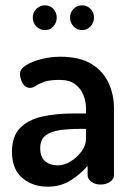

<svg xmlns="http://www.w3.org/2000/svg" viewBox="-20 -693 499 721"><path d="M158 8Q103 8 64 -24.5Q25 -57 25 -124Q25 -181 55 -212Q85 -243 137.5 -255Q190 -267 259 -267H303V-285Q303 -311 293.5 -335.5Q284 -360 262.5 -376.5Q241 -393 204 -393Q167 -393 147 -386Q127 -379 115 -371Q103 -363 93 -363Q75 -363 65 -380.5Q55 -398 55 -416Q55 -434 78.5 -448.5Q102 -463 137 -471.5Q172 -480 206 -480Q280 -480 324 -452.5Q368 -425 388 -381Q408 -337 408 -286V-35Q408 -21 393.5 -10.5Q379 0 357 0Q337 0 323 -10.5Q309 -21 309 -35V-70Q283 -40 246 -16Q209 8 158 8ZM196 -72Q221 -72 245.5 -87Q270 -102 286.5 -125Q303 -148 303 -172V-209H278Q240 -209 206 -204.5Q172 -200 151.5 -184.5Q131 -169 131 -137Q131 -103 149.5 -87.5Q168 -72 196 -72ZM288 -580Q269 -580 256 -594Q243 -608 243 -627Q243 -646 256 -659.5Q269 -673 288 -673Q307 -673 320 -659.5Q333 -646 333 -627Q333 -608 320 -594Q307 -580 288 -580ZM149 -580Q130 -580 116.5 -594Q103 -608 103 -627Q103 -646 116.5 -659.5Q130 -673 149 -673Q168 -673 180.5 -659.5Q193 -646 193 -627Q193 -608 180.5 -594Q168 -580 149 -580Z"/></svg>

Font: Dosis ExtraLight SemiBold
Style: Regular
Weight: 600
Version: Version 3.001; ttfautohint (v1.8.2)